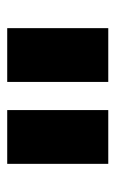

<svg xmlns="http://www.w3.org/2000/svg" viewBox="86 -866 320 532"><g transform="rotate(-90 246.0 -600.0)"><path d="M58 -460V-740H207V-460ZM285 -460V-740H434V-460Z"/></g></svg>

Font: Oxanium ExtraLight ExtraBold
Style: Regular
Weight: 800
Version: Version 2.000